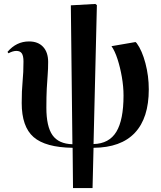

<svg xmlns="http://www.w3.org/2000/svg" viewBox="-20 -735 816 973"><path d="M350 218 348 14Q210 12 150 -40.5Q90 -93 90 -213Q90 -276 94.5 -322Q99 -368 99 -423Q99 -452 90.5 -464.5Q82 -477 63 -477Q45 -477 23 -465L18 -472Q63 -525 127 -525Q173 -525 198.5 -497.5Q224 -470 224 -421Q224 -385 221.5 -354.5Q219 -324 217 -285.5Q215 -247 215 -189Q215 -94 246 -50Q277 -6 347 -4L339 -708L463 -715L471 -709L454 -5Q533 -7 569.5 -67Q606 -127 606 -251Q606 -296 597.5 -345Q589 -394 575.5 -435.5Q562 -477 545 -501L667 -522L673 -516Q700 -479 717 -414.5Q734 -350 734 -282Q734 -137 663.5 -62Q593 13 454 14L449 218Z"/></svg>

Font: Literata 72pt SemiBold
Style: Regular
Weight: 600
Designer: Latin by Veronika Burian and Jose Scaglione. Greek by Irene Vlachou. Cyrillic by Vera Evstafieva.
Foundry: TypeTogether
Version: Version 3.002